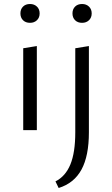

<svg xmlns="http://www.w3.org/2000/svg" viewBox="-20 -650 560 959"><path d="M96 -409 164 -420V0H96ZM82 -583Q82 -604 95 -617Q108 -630 130 -630Q151 -630 164.5 -617Q178 -604 178 -583Q178 -562 164.5 -549Q151 -536 130 -536Q108 -536 95 -549Q82 -562 82 -583ZM356 -409 424 -420V11Q424 129 387 197Q350 265 273 289L257 256Q307 231 331.5 171.5Q356 112 356 11ZM342 -583Q342 -604 355 -617Q368 -630 390 -630Q411 -630 424.5 -617Q438 -604 438 -583Q438 -562 424.5 -549Q411 -536 390 -536Q368 -536 355 -549Q342 -562 342 -583Z"/></svg>

Font: LXGW Bright TC
Style: Regular
Weight: 400
Designer: Christian Thalmann (Catharsis Fonts)
Foundry: LXGW / Christian Thalmann (Catharsis Fonts) / Fontworks Inc.
Version: Version 5.501